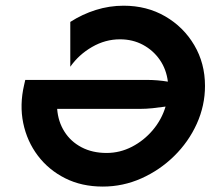

<svg xmlns="http://www.w3.org/2000/svg" viewBox="-20 -658 769 690"><path d="M349.3 12.5Q273.6 12.5 214.2 -17.4Q154.9 -47.2 116 -98.6Q77.1 -150 63.5 -215.6Q50 -281.2 66.7 -352.8L70.8 -370.8H508.3Q545.8 -370.8 583.3 -364.6Q577.8 -409 554.2 -443.1Q530.6 -477.1 493.8 -496.9Q456.9 -516.7 411.1 -516.7Q358.3 -516.7 310.8 -489.2Q263.2 -461.8 232.6 -418.1V-579.2Q275.7 -606.9 324.3 -622.2Q372.9 -637.5 424.3 -637.5Q507.6 -637.5 573.6 -599.3Q639.6 -561.1 678.1 -495.8Q716.7 -430.6 716.7 -349.3Q716.7 -278.5 687.2 -213.2Q657.6 -147.9 605.9 -97.2Q554.2 -46.5 488.2 -17Q422.2 12.5 349.3 12.5ZM363.2 -108.3Q411.1 -108.3 454.2 -130.6Q497.2 -152.8 529.2 -190.6Q561.1 -228.5 575 -275Q551.4 -271.5 528.1 -269.1Q504.9 -266.7 482.6 -266.7H185.4Q188.9 -220.8 211.5 -185.1Q234 -149.3 272.9 -128.8Q311.8 -108.3 363.2 -108.3Z"/></svg>

Font: Afacad
Style: Italic
Weight: 400
Italic angle: -14°
Designer: Kristian Moeller
Foundry: Dicotype
Version: Version 1.000